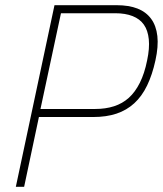

<svg xmlns="http://www.w3.org/2000/svg" viewBox="-20 -720 628 740"><path d="M429 -700H190L41 0H73L130 -269H339Q390 -269 429 -282Q468 -295 497.5 -322Q527 -349 547 -390.5Q567 -432 579 -487Q591 -541 586.5 -581Q582 -621 562.5 -647.5Q543 -674 510 -687Q477 -700 429 -700ZM136 -300 215 -669H424Q463 -669 491 -658Q519 -647 534.5 -625Q550 -603 553.5 -568.5Q557 -534 547 -487Q537 -437 519 -401Q501 -365 476.5 -343Q452 -321 419.5 -310.5Q387 -300 347 -300Z"/></svg>

Font: Advent Pro ExtraLight
Style: Italic
Weight: 250
Italic angle: -12°
Version: Version 3.000